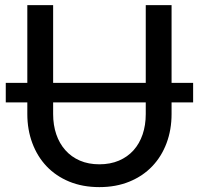

<svg xmlns="http://www.w3.org/2000/svg" viewBox="-20 -738 793 766"><path d="M89 -407.5V-717.5H192V-407.5H561.5V-717.5H664.5V-407.5H750.5V-329.5H664.5V-283Q664.5 -220.5 644.5 -167Q624.5 -113.5 587.2 -74.5Q550 -35.5 496.5 -13.5Q443 8.5 376.5 8.5Q309.5 8.5 256.2 -13.5Q203 -35.5 166 -74.5Q129 -113.5 109 -167Q89 -220.5 89 -283V-329.5H3V-407.5ZM376.5 -82.5Q420 -82.5 454.5 -97.2Q489 -112 512.8 -138.5Q536.5 -165 549 -201.8Q561.5 -238.5 561.5 -283V-329.5H192V-283Q192 -239 204.5 -202.2Q217 -165.5 240.8 -138.8Q264.5 -112 298.8 -97.2Q333 -82.5 376.5 -82.5Z"/></svg>

Font: Lato Medium
Style: Regular
Weight: 500
Designer: Lukasz Dziedzic
Foundry: tyPoland Lukasz Dziedzic
Version: Version 2.006; 2014-01-15